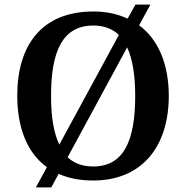

<svg xmlns="http://www.w3.org/2000/svg" viewBox="-20 -775 810 835"><path d="M184 -48 136 40H203L235 -19C277 0 327 10 385 10C597 10 714 -137 714 -358C714 -495 669 -603 585 -665L634 -755H569L535 -694C492 -714 443 -725 386 -725C163 -725 55 -580 55 -359C55 -220 98 -110 184 -48ZM497 -623 238 -146C213 -198 202 -269 202 -358C202 -552 252 -664 386 -664C433 -664 470 -649 497 -623ZM385 -51C338 -51 302 -65 274 -91L533 -569C557 -517 568 -446 568 -358C568 -164 519 -51 385 -51Z"/></svg>

Font: Noto Serif Devanagari SemiBold
Style: Regular
Weight: 600
Designer: Universal Thirst, Indian Type Foundry and the Monotype Design Team
Foundry: Monotype Imaging Inc.
Version: Version 2.004